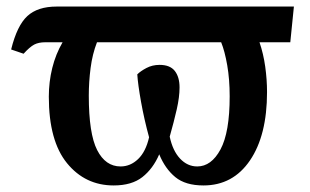

<svg xmlns="http://www.w3.org/2000/svg" viewBox="-20 -556 947 586"><path d="M327 10Q240 10 184.5 -58Q129 -126 129 -261Q129 -306 139.5 -348.5Q150 -391 171 -427H118Q98 -427 84.5 -420Q71 -413 52 -392L14 -405Q32 -478 63.5 -507Q95 -536 153 -536H877L866 -427H772Q784 -392 789.5 -352.5Q795 -313 795 -275Q795 -143 743 -66.5Q691 10 601 10Q546 10 515 -15.5Q484 -41 466 -85Q447 -41 414.5 -15.5Q382 10 327 10ZM582 -48Q625 -48 653 -100Q681 -152 681 -262Q681 -314 673.5 -357Q666 -400 655 -427H276Q262 -391 256.5 -348.5Q251 -306 251 -264Q251 -148 276.5 -98Q302 -48 348 -48Q378 -48 401.5 -70.5Q425 -93 435 -137Q420 -192 410.5 -245Q401 -298 399 -329Q409 -339 427 -348.5Q445 -358 467 -358Q499 -358 513.5 -339.5Q528 -321 528 -289Q528 -260 519.5 -222.5Q511 -185 498 -139Q507 -96 529.5 -72Q552 -48 582 -48Z"/></svg>

Font: Noto Serif SemiCondensed SemiBold
Style: Regular
Weight: 600
Width: 4
Designer: Monotype Design Team
Foundry: Monotype Imaging Inc.
Version: Version 2.013; ttfautohint (v1.8.4.7-5d5b)